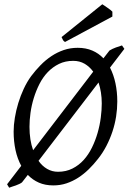

<svg xmlns="http://www.w3.org/2000/svg" viewBox="-20 -854 603 900"><path d="M529.8 -377.9Q529.8 -343.3 524.2 -307.6Q518.6 -272 507.1 -237.3Q495.6 -202.6 478.8 -170.2Q461.9 -137.7 439.9 -109.9Q419.4 -83.5 396.2 -60.8Q373 -38.1 346.9 -21.2Q320.8 -4.4 291.7 5.4Q262.7 15.1 230 15.1Q191.9 15.1 162.4 2.2Q132.8 -10.7 110.4 -34.2L83 1Q78.1 4.9 70.3 8.5Q62.5 12.2 53.7 15.4Q44.9 18.6 36.6 21L22.9 25.9L13.2 9.8L79.6 -76.7Q61.5 -109.9 52.7 -150.6Q43.9 -191.4 43.9 -236.8Q43.9 -267.6 49.6 -302Q55.2 -336.4 65.7 -370.8Q76.2 -405.3 91.3 -437.7Q106.4 -470.2 126 -497.1Q146.5 -524.4 170.2 -548.6Q193.8 -572.8 220.9 -590.8Q248 -608.9 278.8 -619.4Q309.6 -629.9 344.2 -629.9Q382.8 -629.9 412.8 -616.9Q442.9 -604 464.8 -580.6L493.2 -617.2Q506.8 -625.5 522.7 -631.3Q538.6 -637.2 551.8 -641.1L563 -625L495.6 -537.1Q512.7 -503.9 521.2 -463.6Q529.8 -423.3 529.8 -377.9ZM118.2 -259.8Q118.2 -197.3 135.3 -149.9L417 -518.1Q399.9 -541.5 376.5 -555.2Q353 -568.8 323.2 -568.8Q286.1 -568.8 256.6 -554.4Q227.1 -540 204.1 -516.1Q181.2 -492.2 165 -460.4Q148.9 -428.7 138.4 -394.5Q127.9 -360.4 123 -325.4Q118.2 -290.5 118.2 -259.8ZM457 -369.1Q457 -396 453.1 -420.7Q449.2 -445.3 441.9 -467.3L160.6 -100.1Q177.7 -75.7 200.9 -62.3Q224.1 -48.8 252 -48.8Q289.6 -48.8 319.6 -64Q349.6 -79.1 372.3 -104.2Q395 -129.4 411.1 -162.4Q427.2 -195.3 437.5 -231Q447.8 -266.6 452.4 -302.5Q457 -338.4 457 -369.1ZM506.8 -776.4 284.7 -657.2Q277.8 -661.6 275.4 -666Q272.9 -670.4 268.6 -680.2L459.5 -834L470.7 -826.7Q477.1 -822.3 484.1 -817.4Q491.2 -812.5 497.6 -807.6Q503.9 -802.7 506.8 -799.3Z"/></svg>

Font: Gentium Plus Am
Style: Italic
Weight: 400
Italic angle: -8°
Designer: J. Victor Gaultney, Annie Olsen, Iska Routamaa, Becca Hirsbrunner
Foundry: SIL International
Version: Version 5.000